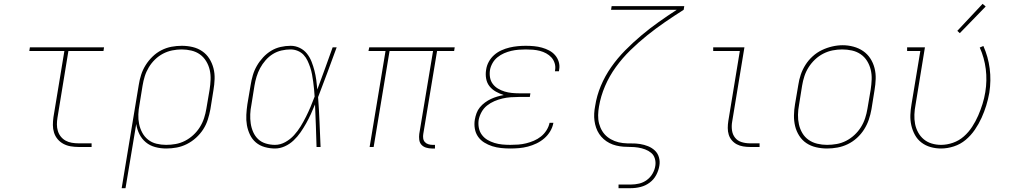

<svg xmlns="http://www.w3.org/2000/svg" viewBox="-20 -767 5290 1002"><path d="M389 0Q369 0 348.5 -3.5Q328 -7 310.5 -16.5Q293 -26 280.5 -41Q268 -56 262 -75Q256 -94 256 -114.5Q256 -135 259 -156L316 -501H133L136 -520H523L520 -501H337L280 -153Q277 -135 277 -117.5Q277 -100 282 -83.5Q287 -67 297.5 -54Q308 -41 322.5 -33Q337 -25 354.5 -22Q372 -19 389 -19H458V0Z M615 215 704 -323Q708 -350 716.5 -376.5Q725 -403 740 -427Q755 -451 776 -471.5Q797 -492 822.5 -505Q848 -518 875 -523Q902 -528 929 -528Q958 -528 985.5 -521.5Q1013 -515 1035.5 -499.5Q1058 -484 1072.5 -461Q1087 -438 1094 -411Q1101 -384 1100 -355Q1099 -326 1094 -297L1078 -197Q1073 -170 1064.5 -143Q1056 -116 1040.5 -92Q1025 -68 1003 -48Q981 -28 955 -15Q929 -2 902 3Q875 8 847 8Q818 8 790 0.5Q762 -7 741 -24.5Q720 -42 707.5 -67Q695 -92 691 -120L635 215ZM847 -11Q872 -11 897 -15.5Q922 -20 945.5 -32Q969 -44 989 -62.5Q1009 -81 1023 -103.5Q1037 -126 1045 -150.5Q1053 -175 1057 -200L1074 -300Q1078 -326 1079 -352Q1080 -378 1074.5 -402Q1069 -426 1056 -447.5Q1043 -469 1023.5 -483Q1004 -497 979 -503Q954 -509 928 -509Q904 -509 879 -504Q854 -499 831 -487Q808 -475 789 -456.5Q770 -438 756.5 -415.5Q743 -393 735.5 -369Q728 -345 724 -320L708 -221Q703 -196 702 -170Q701 -144 706 -120Q711 -96 722.5 -74.5Q734 -53 753 -38Q772 -23 796.5 -17Q821 -11 847 -11Z M1415 8Q1388 8 1361.5 0.5Q1335 -7 1315.5 -23.5Q1296 -40 1284.5 -64Q1273 -88 1268.5 -114Q1264 -140 1265.5 -168Q1267 -196 1271 -223L1288 -323Q1292 -349 1299.5 -374.5Q1307 -400 1320.5 -423.5Q1334 -447 1353 -467.5Q1372 -488 1395 -502Q1418 -516 1444.5 -522Q1471 -528 1497 -528Q1522 -528 1544.5 -517Q1567 -506 1582 -487Q1597 -468 1606 -445Q1615 -422 1621 -398.5Q1627 -375 1630.5 -350Q1634 -325 1636 -300Q1657 -355 1676.5 -410Q1696 -465 1716 -520H1737Q1713 -455 1689 -389.5Q1665 -324 1640 -260Q1645 -195 1647.5 -130Q1650 -65 1653 0H1632Q1630 -55 1628.5 -110.5Q1627 -166 1624 -222Q1614 -197 1602.5 -172Q1591 -147 1577.5 -123Q1564 -99 1548.5 -76.5Q1533 -54 1512.5 -34.5Q1492 -15 1466.5 -3.5Q1441 8 1415 8ZM1415 -11Q1443 -11 1469 -25.5Q1495 -40 1514.5 -61.5Q1534 -83 1549 -107.5Q1564 -132 1577 -158Q1590 -184 1601 -210Q1612 -236 1622 -263Q1621 -282 1619 -301.5Q1617 -321 1614.5 -340Q1612 -359 1608.5 -378Q1605 -397 1599 -415Q1593 -433 1585 -450Q1577 -467 1564.5 -480.5Q1552 -494 1534 -501.5Q1516 -509 1496 -509Q1473 -509 1449 -503.5Q1425 -498 1404 -485Q1383 -472 1366 -452.5Q1349 -433 1337.5 -411.5Q1326 -390 1319 -367Q1312 -344 1308 -320L1292 -220Q1287 -196 1286 -171Q1285 -146 1288.5 -122.5Q1292 -99 1301.5 -77.5Q1311 -56 1327.5 -40.5Q1344 -25 1367.5 -18Q1391 -11 1415 -11Z M2234 8Q2219 8 2204 3.5Q2189 -1 2179.5 -11.5Q2170 -22 2168 -37.5Q2166 -53 2168 -68L2240 -501H2013L1930 0H1909L1992 -501H1903L1907 -520H2353L2350 -501H2261L2189 -68Q2187 -57 2188.5 -45.5Q2190 -34 2197 -26Q2204 -18 2215 -14.5Q2226 -11 2237 -11H2250V8Z M2643 8Q2619 8 2595 5.5Q2571 3 2549 -4Q2527 -11 2507.5 -23Q2488 -35 2475 -53.5Q2462 -72 2458 -95.5Q2454 -119 2458 -143Q2461 -160 2467 -176.5Q2473 -193 2484.5 -207Q2496 -221 2511 -232Q2526 -243 2542 -250.5Q2558 -258 2575 -263Q2592 -268 2609 -271Q2587 -278 2567.5 -289Q2548 -300 2534.5 -317Q2521 -334 2517 -357Q2513 -380 2517 -403Q2520 -425 2531 -445Q2542 -465 2559 -480Q2576 -495 2597 -504.5Q2618 -514 2639.5 -519Q2661 -524 2682 -526Q2703 -528 2724 -528Q2746 -528 2767 -526Q2788 -524 2808 -518.5Q2828 -513 2846 -503.5Q2864 -494 2877 -479Q2890 -464 2896 -444Q2902 -424 2898 -403Q2898 -401 2897.5 -399Q2897 -397 2897 -395H2876Q2876 -397 2876.5 -398.5Q2877 -400 2877 -402Q2880 -420 2874.5 -437.5Q2869 -455 2857.5 -467.5Q2846 -480 2830.5 -488.5Q2815 -497 2797.5 -501.5Q2780 -506 2761.5 -507.5Q2743 -509 2724 -509Q2706 -509 2686.5 -507.5Q2667 -506 2648 -501.5Q2629 -497 2610.5 -489Q2592 -481 2576 -468Q2560 -455 2550 -437Q2540 -419 2537 -401Q2534 -381 2537.5 -362Q2541 -343 2552 -328.5Q2563 -314 2579 -304.5Q2595 -295 2613 -289.5Q2631 -284 2650.5 -282Q2670 -280 2690 -280H2748L2745 -261H2687Q2666 -261 2645 -259.5Q2624 -258 2602.5 -253Q2581 -248 2560 -239Q2539 -230 2521.5 -216Q2504 -202 2493 -182Q2482 -162 2478 -141Q2475 -120 2479 -99.5Q2483 -79 2495 -63Q2507 -47 2524 -37Q2541 -27 2560.5 -21Q2580 -15 2601 -13Q2622 -11 2643 -11Q2664 -11 2684.5 -12.5Q2705 -14 2725.5 -19Q2746 -24 2766 -32.5Q2786 -41 2803 -54.5Q2820 -68 2832 -87Q2844 -106 2848 -126H2868Q2864 -103 2851.5 -82Q2839 -61 2820.5 -45Q2802 -29 2780 -18.5Q2758 -8 2735 -2Q2712 4 2689 6Q2666 8 2643 8Z M3208 215V196H3273Q3294 196 3315.5 191Q3337 186 3355.5 172.5Q3374 159 3385.5 139Q3397 119 3400 98Q3403 79 3397.5 60.5Q3392 42 3378 30.5Q3364 19 3346.5 12.5Q3329 6 3310 3Q3291 0 3271.5 0Q3252 0 3233 -1.5Q3214 -3 3195.5 -7.5Q3177 -12 3160.5 -20.5Q3144 -29 3130.5 -41Q3117 -53 3107 -68Q3097 -83 3091 -100.5Q3085 -118 3082.5 -136.5Q3080 -155 3081 -174.5Q3082 -194 3086 -214Q3086 -214 3086 -214Q3086 -214 3086 -214Q3094 -267 3115.5 -318.5Q3137 -370 3169.5 -416.5Q3202 -463 3242.5 -504Q3283 -545 3327 -582Q3371 -619 3417.5 -652Q3464 -685 3512 -716H3169L3172 -735H3551L3548 -716Q3499 -685 3451 -652Q3403 -619 3357.5 -582.5Q3312 -546 3270 -505Q3228 -464 3194 -417Q3160 -370 3137.5 -317.5Q3115 -265 3106 -211Q3102 -189 3101.5 -166Q3101 -143 3106.5 -122Q3112 -101 3123 -83Q3134 -65 3150.5 -52Q3167 -39 3187.5 -31Q3208 -23 3230.5 -20.5Q3253 -18 3275.5 -18.5Q3298 -19 3320 -15.5Q3342 -12 3362 -4Q3382 4 3397.5 18.5Q3413 33 3419 54.5Q3425 76 3421 98Q3417 123 3404.5 146.5Q3392 170 3370.5 186Q3349 202 3323.5 208.5Q3298 215 3273 215Z M3894 0Q3876 0 3858 -3Q3840 -6 3825 -14Q3810 -22 3799 -35Q3788 -48 3783 -64.5Q3778 -81 3778 -99Q3778 -117 3781 -136L3841 -501H3702V-520H3865L3801 -132Q3797 -110 3800 -87.5Q3803 -65 3816 -48.5Q3829 -32 3850 -25.5Q3871 -19 3894 -19H3944V0Z M4296 8Q4267 8 4239 1.5Q4211 -5 4188.5 -20Q4166 -35 4151 -58.5Q4136 -82 4129.5 -109Q4123 -136 4123.5 -165Q4124 -194 4129 -223L4146 -323Q4150 -351 4159 -377.5Q4168 -404 4183.5 -428.5Q4199 -453 4221 -473Q4243 -493 4269 -505.5Q4295 -518 4323 -524.5Q4351 -531 4378 -531Q4406 -531 4434 -523.5Q4462 -516 4484.5 -500.5Q4507 -485 4522 -462Q4537 -439 4544 -411.5Q4551 -384 4550 -355Q4549 -326 4544 -297L4528 -197Q4523 -169 4514 -142.5Q4505 -116 4489.5 -91.5Q4474 -67 4452 -47Q4430 -27 4404 -14.5Q4378 -2 4350.5 3Q4323 8 4296 8ZM4296 -11Q4321 -11 4346.5 -15.5Q4372 -20 4395.5 -32Q4419 -44 4439 -62.5Q4459 -81 4473 -103.5Q4487 -126 4495 -150.5Q4503 -175 4507 -200L4524 -300Q4528 -326 4529 -352.5Q4530 -379 4524 -403.5Q4518 -428 4505 -449Q4492 -470 4471.5 -484Q4451 -498 4426 -503.5Q4401 -509 4375 -509Q4350 -509 4325 -504Q4300 -499 4276.5 -487Q4253 -475 4233.5 -456.5Q4214 -438 4200 -416Q4186 -394 4178 -369.5Q4170 -345 4166 -320L4150 -220Q4145 -194 4144.5 -168Q4144 -142 4149.5 -117.5Q4155 -93 4167.5 -72Q4180 -51 4200 -37Q4220 -23 4245 -17Q4270 -11 4296 -11Z M4891 8Q4863 8 4836.5 0.5Q4810 -7 4789 -23Q4768 -39 4755 -62.5Q4742 -86 4736 -112.5Q4730 -139 4731 -167Q4732 -195 4737 -223L4783 -501H4714V-520H4807L4758 -220Q4753 -195 4752 -169.5Q4751 -144 4755.5 -120.5Q4760 -97 4771.5 -76Q4783 -55 4801 -40Q4819 -25 4842.5 -18Q4866 -11 4891 -11Q4922 -11 4953.5 -22Q4985 -33 5010 -55Q5035 -77 5053.5 -105.5Q5072 -134 5085 -164Q5098 -194 5107.5 -224.5Q5117 -255 5122 -286Q5132 -347 5124.5 -406.5Q5117 -466 5093 -519L5112 -527Q5137 -471 5145 -409Q5153 -347 5143 -283Q5137 -249 5127 -216.5Q5117 -184 5102.5 -152Q5088 -120 5067.5 -90Q5047 -60 5019.5 -37Q4992 -14 4958 -3Q4924 8 4891 8ZM4989 -594 4976 -606 5108 -747 5124 -733Z"/></svg>

Font: Iosevka Etoile Thin Oblique
Style: Regular
Weight: 100
Italic angle: -9°
Designer: Belleve Invis
Foundry: Belleve Invis
Version: Version 15.5.2; ttfautohint (v1.8.4)